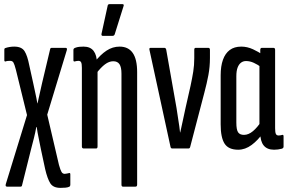

<svg xmlns="http://www.w3.org/2000/svg" viewBox="-20 -720 1397 931"><path d="M273 191Q238 191 224 169Q210 147 199 100L178 2Q173 -25 167.5 -50.5Q162 -76 158 -104H156Q151 -76 144.5 -50.5Q138 -25 131 2L87 178Q86 185 80 185H14Q5 185 8 173L111 -162L57 -382Q50 -409 45 -417Q40 -425 29 -425Q23 -425 17.5 -424.5Q12 -424 7 -422Q1 -421 1 -428V-479Q1 -486 6 -487Q14 -490 25.5 -492Q37 -494 49 -494Q85 -494 99 -472Q113 -450 122 -403L141 -317Q146 -292 151.5 -268Q157 -244 161 -219H162Q168 -244 173 -268Q178 -292 184 -317L223 -481Q224 -488 231 -488H298Q307 -488 304 -477L209 -164L266 80Q273 105 278.5 114Q284 123 294 123Q299 123 304.5 121.5Q310 120 316 119Q321 118 321 126V176Q321 182 317 185Q309 189 297.5 190Q286 191 273 191Z M576 185Q569 185 569 175V-363Q569 -394 559.5 -408.5Q550 -423 529 -423Q509 -423 489 -408Q469 -393 447 -364L439 -419Q467 -455 496.5 -474.5Q526 -494 560 -494Q602 -494 623.5 -463.5Q645 -433 645 -370V175Q645 185 637 185ZM386 0Q377 0 377 -10V-391Q377 -410 373.5 -417.5Q370 -425 360 -425Q356 -425 351 -424Q346 -423 342 -422Q336 -421 336 -428V-478Q336 -485 344 -488Q354 -492 364.5 -493Q375 -494 385 -494Q418 -494 434 -473Q450 -452 450 -413V-401L453 -384V-10Q453 0 446 0ZM479 -546Q471 -546 472 -555L502 -692Q503 -700 512 -700H573Q583 -700 579 -690L536 -553Q533 -546 525 -546Z M815 0Q809 0 807 -7L705 -477Q702 -488 710 -488H777Q784 -488 786 -479L836 -196Q840 -166 845 -136.5Q850 -107 853 -78H854Q861 -108 867 -137.5Q873 -167 880 -198L904 -304Q912 -341 917 -372.5Q922 -404 922 -438V-479Q922 -488 929 -488H990Q998 -488 998 -478V-439Q998 -396 990.5 -356Q983 -316 971 -271L902 -7Q900 0 894 0Z M1135 6Q1088 6 1069 -23.5Q1050 -53 1050 -117V-355Q1050 -399 1061 -430Q1072 -461 1094 -477.5Q1116 -494 1150 -494Q1179 -494 1207 -481Q1235 -468 1252 -455L1247 -394Q1229 -407 1210.5 -415.5Q1192 -424 1173 -424Q1159 -424 1148.5 -416Q1138 -408 1132 -392Q1126 -376 1126 -350V-126Q1126 -91 1134.5 -78.5Q1143 -66 1163 -66Q1185 -66 1206.5 -84Q1228 -102 1248 -133L1256 -76Q1231 -40 1200 -17Q1169 6 1135 6ZM1309 6Q1242 6 1242 -76V-96L1238 -100V-415L1242 -440V-478Q1242 -488 1250 -488H1306Q1314 -488 1314 -478V-98Q1314 -79 1317.5 -71Q1321 -63 1331 -63Q1336 -63 1341 -64Q1346 -65 1349 -66Q1355 -67 1355 -59V-9Q1355 -2 1347 1Q1328 6 1309 6Z"/></svg>

Font: Sofia Sans Extra Condensed Medium
Style: Regular
Weight: 500
Version: Version 4.100